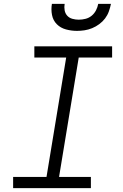

<svg xmlns="http://www.w3.org/2000/svg" viewBox="-20 -975 640 995"><path d="M48 0V-58H221L323 -677H158V-735H561V-677H388L286 -58H451V0ZM379 -815Q350 -815 322 -822.5Q294 -830 274.5 -849.5Q255 -869 249.5 -897.5Q244 -926 249 -955H315Q312 -938 315 -921.5Q318 -905 328.5 -893.5Q339 -882 355 -877.5Q371 -873 388 -873Q406 -873 423.5 -877.5Q441 -882 455 -893.5Q469 -905 477.5 -921.5Q486 -938 489 -955H555Q551 -935 544 -915.5Q537 -896 524.5 -879.5Q512 -863 494.5 -850Q477 -837 457.5 -829Q438 -821 418 -818Q398 -815 379 -815Z"/></svg>

Font: Iosevka Curly LtExObl
Style: Regular
Weight: 300
Width: 7
Italic angle: -9°
Monospace: yes
Designer: Belleve Invis
Foundry: Belleve Invis
Version: Version 11.1.0; ttfautohint (v1.8.3)